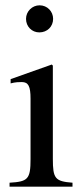

<svg xmlns="http://www.w3.org/2000/svg" viewBox="-20 -703 318 723"><path d="M253 0V-15C187 -20 179 -31 179 -105V-456L175 -460L20 -405V-389C38 -394 53 -394 62 -394C87 -394 95 -378 95 -331V-104C95 -28 85 -19 16 -15V0ZM180 -632C180 -660 158 -683 129 -683C101 -683 78 -660 78 -632C78 -603 100 -581 128 -581C158 -581 180 -603 180 -632Z"/></svg>

Font: XITS
Style: Regular
Weight: 400
Designer: MicroPress Inc., with final additions and corrections provided by Coen Hoffman, Elsevier (retired)
Version: Version 1.302